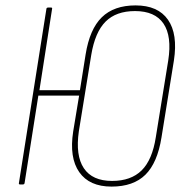

<svg xmlns="http://www.w3.org/2000/svg" viewBox="-20 -683 687 711"><path d="M482 -663Q565 -663 602 -610Q639 -557 624 -459L578 -174Q563 -80 518.5 -36Q474 8 393 8Q311 8 273.5 -45.5Q236 -99 251 -196L273 -329H122L71 -5Q70 0 65 0H54Q49 0 50 -5L152 -651Q153 -655 158 -655H169Q174 -655 173 -651L126 -349H276L297 -481Q312 -575 357 -619Q402 -663 482 -663ZM603 -459Q617 -549 585.5 -595.5Q554 -642 480 -642Q410 -642 371 -603Q332 -564 318 -480L272 -197Q259 -107 290.5 -60Q322 -13 395 -13Q465 -13 504.5 -52Q544 -91 557 -175Z"/></svg>

Font: Sofia Sans Condensed Thin
Style: Italic
Weight: 250
Italic angle: -9°
Version: Version 4.100